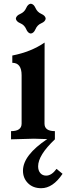

<svg xmlns="http://www.w3.org/2000/svg" viewBox="-20 -746 358 1028"><path d="M145 -566.4Q129.4 -567.9 120.1 -590.1Q110.8 -612.3 88.6 -621.6Q66.4 -630.9 64.9 -646.5Q66.4 -662.1 88.6 -671.6Q110.8 -681.2 120.1 -702.9Q129.4 -724.6 145 -726.1Q160.6 -724.6 170.2 -702.9Q179.7 -681.2 201.4 -671.6Q223.1 -662.1 224.6 -646.5Q223.1 -630.9 201.4 -621.6Q179.7 -612.3 170.2 -590.1Q160.6 -567.9 145 -566.4ZM273.9 0 161.6 -3.4 39.1 0V-43.9Q95.7 -43.9 95.7 -84V-343.3Q95.7 -409.7 45.9 -409.7V-448.7Q146.5 -468.3 218.8 -518.1Q218.3 -408.7 218.3 -84Q218.3 -43.9 273.9 -43.9ZM200.7 261.7Q156.7 261.7 129.9 234.9Q103 208 103 168Q103 85 233.9 -2L273.9 0Q184.1 85 184.1 144.5Q184.1 167 195.8 180.7Q207.5 194.3 227.1 194.3Q256.3 194.3 282.7 158.2L314.9 184.6Q263.2 261.7 200.7 261.7Z"/></svg>

Font: Kelvinch
Style: Bold
Weight: 700
Designer: Paul James Miller
Foundry: High-Logic / Made with FontCreator
Version: Version 3.501;March 28, 2021;FontCreator 13.0.0.2683 64-bit